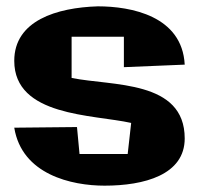

<svg xmlns="http://www.w3.org/2000/svg" viewBox="-20 -551 629 606"><path d="M563 -114C563 -299 334 -279 206 -305V-435H371V-339L563 -347C555 -501 393 -531 289 -531C159 -527 25 -486 25 -359C25 -183 273 -190 394 -163L383 -65H231L223 -150L25 -148C49 0 206 35 310 35C435 35 563 1 563 -114Z"/></svg>

Font: Galindo
Style: Regular
Weight: 400
Designer: Astigmatic (AOETI)
Foundry: Astigmatic (AOETI)
Version: Version 1.000